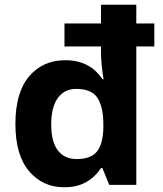

<svg xmlns="http://www.w3.org/2000/svg" viewBox="-20 -780 689 810"><path d="M251 10Q160 10 102.5 -58Q45 -126 45 -257Q45 -390 103 -458Q161 -526 255 -526Q294 -526 324 -515.5Q354 -505 375.5 -487Q397 -469 412 -446H417Q413 -467 409.5 -500.5Q406 -534 406 -559V-584H252V-681H406V-760H555V-681H631V-584H555V0H441L412 -71H406Q392 -49 370.5 -30.5Q349 -12 320 -1Q291 10 251 10ZM303 -109Q365 -109 390 -142Q415 -175 416 -242V-256Q416 -328 391.5 -366.5Q367 -405 301 -405Q252 -405 224 -366.5Q196 -328 196 -255Q196 -182 224 -145.5Q252 -109 303 -109Z"/></svg>

Font: Noto Sans Gurmukhi
Style: Regular
Weight: 400
Designer: Jelle Bosma - Monotype Design Team
Foundry: Monotype Imaging Inc.
Version: Version 2.003